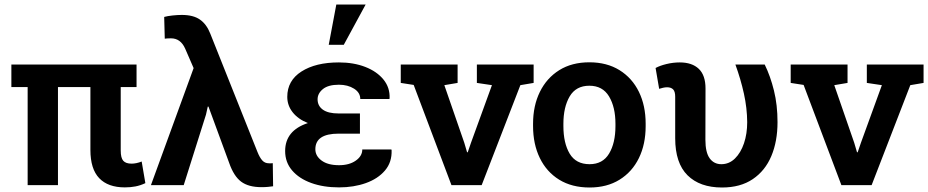

<svg xmlns="http://www.w3.org/2000/svg" viewBox="-20 -811 4065 841"><path d="M526.9 9.8Q453.1 9.8 414.6 -30.5Q376 -70.8 376 -154.3V-429.7H233.9V0H101.1V-429.7H29.8V-528.3H578.1V-429.7H508.8V-151.9Q508.8 -119.1 520 -106.7Q531.2 -94.2 556.2 -94.2Q577.1 -94.2 600.6 -103.5L616.7 -8.8Q594.7 1.5 573.2 5.6Q551.8 9.8 526.9 9.8Z M1125.5 8.8Q1068.4 8.8 1036.1 -15.4Q1003.9 -39.6 983.9 -97.2L893.1 -344.2H890.1L882.3 -309.1L784.7 0H641.1L828.1 -512.7L791 -598.1Q771 -643.1 729 -643.1Q712.9 -643.1 701.7 -641.6L699.2 -736.8Q712.9 -740.7 735.4 -743.2Q757.8 -745.6 776.4 -745.6Q826.7 -745.6 855.7 -725.3Q884.8 -705.1 900.9 -664.1L1107.9 -145Q1117.7 -120.6 1128.9 -108.2Q1140.1 -95.7 1158.2 -95.7Q1163.6 -95.7 1167.2 -95.7Q1170.9 -95.7 1174.8 -96.2L1176.3 4.9Q1166 6.3 1153.6 7.6Q1141.1 8.8 1125.5 8.8Z M1465.3 9.8Q1396.5 9.8 1343.3 -9.5Q1290 -28.8 1259.5 -64.5Q1229 -100.1 1229 -149.4Q1229 -239.3 1328.6 -272Q1285.6 -289.1 1262 -319.1Q1238.3 -349.1 1238.3 -386.7Q1238.3 -458 1300.5 -497.8Q1362.8 -537.6 1464.4 -537.6Q1529.3 -537.6 1580.1 -517.8Q1630.9 -498 1659.7 -462.6Q1688.5 -427.2 1686.5 -380.4L1685.5 -377.4H1558.1Q1558.1 -405.3 1530.8 -422.6Q1503.4 -439.9 1464.4 -439.9Q1418 -439.9 1394.5 -420.9Q1371.1 -401.9 1371.1 -376Q1371.1 -347.2 1394.3 -330.6Q1417.5 -314 1462.9 -314H1556.6V-225.6H1462.9Q1361.3 -225.6 1361.3 -157.2Q1361.3 -127.9 1388.7 -107.7Q1416 -87.4 1465.3 -87.4Q1509.8 -87.4 1538.3 -107.4Q1566.9 -127.4 1566.9 -156.2H1694.3L1695.3 -153.3Q1697.3 -100.6 1666.3 -64.2Q1635.3 -27.8 1582.3 -9Q1529.3 9.8 1465.3 9.8ZM1419.9 -614.7 1453.1 -791H1581.5L1485.8 -614.7Z M1957.5 0 1792 -439 1735.4 -447.8V-528.3H1984.4V-447.8L1926.3 -438L2013.7 -185.5L2025.9 -144H2028.8L2043 -185.5L2134.8 -438L2068.8 -447.8V-528.3H2317.4V-447.8L2259.3 -438L2089.8 0Z M2562.5 10.3Q2484.9 10.3 2429.4 -23.9Q2374 -58.1 2344.5 -118.9Q2314.9 -179.7 2314.9 -258.8V-269Q2314.9 -347.7 2344.7 -408.4Q2374.5 -469.2 2429.7 -503.7Q2484.9 -538.1 2561.5 -538.1Q2638.2 -538.1 2693.6 -503.7Q2749 -469.2 2778.6 -408.7Q2808.1 -348.1 2808.1 -269V-258.8Q2808.1 -179.2 2778.6 -118.7Q2749 -58.1 2693.8 -23.9Q2638.7 10.3 2562.5 10.3ZM2562.5 -91.8Q2620.1 -91.8 2647.9 -138.2Q2675.8 -184.6 2675.8 -258.8V-269Q2675.8 -341.8 2647.7 -388.7Q2619.6 -435.5 2561.5 -435.5Q2502.9 -435.5 2475.3 -388.7Q2447.8 -341.8 2447.8 -269V-258.8Q2447.8 -184.1 2475.3 -137.9Q2502.9 -91.8 2562.5 -91.8Z M3142.6 10.3Q3045.4 10.3 2991.5 -43.2Q2937.5 -96.7 2937.5 -205.6V-387.2Q2937.5 -410.2 2928.5 -419.4Q2919.4 -428.7 2901.9 -428.7Q2893.6 -428.7 2884 -426.5Q2874.5 -424.3 2867.2 -421.9L2851.6 -513.2Q2870.1 -523.4 2899.2 -530.5Q2928.2 -537.6 2957.5 -537.6Q3011.2 -537.6 3040.8 -509.5Q3070.3 -481.4 3070.3 -423.3L3069.8 -199.2Q3069.8 -143.1 3088.6 -117.4Q3107.4 -91.8 3139.6 -91.8Q3173.8 -91.8 3199.2 -116.7Q3224.6 -141.6 3238.8 -183.3Q3252.9 -225.1 3252.9 -275.9Q3252.4 -337.9 3238.5 -400.9Q3224.6 -463.9 3201.2 -528.3H3329.6Q3354.5 -477.5 3370.1 -414.3Q3385.7 -351.1 3385.7 -275.9Q3385.7 -191.9 3358.6 -127.4Q3331.5 -63 3277.3 -26.4Q3223.1 10.3 3142.6 10.3Z M3665.5 0 3500 -439 3443.4 -447.8V-528.3H3692.4V-447.8L3634.3 -438L3721.7 -185.5L3733.9 -144H3736.8L3751 -185.5L3842.8 -438L3776.9 -447.8V-528.3H4025.4V-447.8L3967.3 -438L3797.9 0Z"/></svg>

Font: Roboto Slab SemiBold
Style: Regular
Weight: 600
Designer: Google
Version: Version 2.001; ttfautohint (v1.8.3)